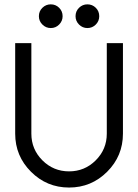

<svg xmlns="http://www.w3.org/2000/svg" viewBox="-20 -840 626 870"><path d="M293 9.8Q191.9 9.8 120.4 -61.8Q48.8 -133.3 48.8 -234.4V-644.5H122.1V-234.4Q122.1 -163.6 172.1 -113.5Q222.2 -63.5 293 -63.5Q363.8 -63.5 413.8 -113.5Q463.9 -163.6 463.9 -234.4V-644.5H537.1V-234.4Q537.1 -133.3 465.6 -61.8Q394 9.8 293 9.8ZM210 -712.9Q188 -712.9 172.1 -728.8Q156.2 -744.6 156.2 -766.6Q156.2 -789.1 172.1 -804.7Q188 -820.3 210 -820.3Q232.4 -820.3 248 -804.7Q263.7 -789.1 263.7 -766.6Q263.7 -744.6 248 -728.8Q232.4 -712.9 210 -712.9ZM376 -712.9Q354 -712.9 338.1 -728.8Q322.3 -744.6 322.3 -766.6Q322.3 -789.1 338.1 -804.7Q354 -820.3 376 -820.3Q398.4 -820.3 414.1 -804.7Q429.7 -789.1 429.7 -766.6Q429.7 -744.6 414.1 -728.8Q398.4 -712.9 376 -712.9Z"/></svg>

Font: Catrinity
Style: Regular
Weight: 400
Designer: Alexander Lange
Foundry: High-Logic / Made with FontCreator
Version: Version 2.090;May 20, 2024;FontCreator 15.0.0.2974 64-bit